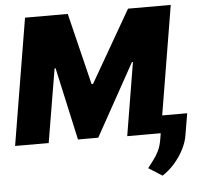

<svg xmlns="http://www.w3.org/2000/svg" viewBox="-62 -792 1164 1100"><g transform="rotate(-5 520.0 -242.0)"><path d="M122.2 -727.3H367.9L468.8 -315.3H477.3L714.5 -727.3H960.2L839.5 0H646.3L715.9 -420.5H710.2L480.1 -5.7H363.6L271.3 -423.3H265.6L194.6 0H1.4ZM1000 -100.9 980.1 17Q974.1 61.1 951.7 104.4Q929.3 147.7 897 183.9Q864.7 220.2 828.1 242.9L750 193.2Q763.8 174 780.7 152.9Q797.6 131.7 812.3 102.8Q827.1 73.9 833.8 31.2L855.1 -100.9Z"/></g></svg>

Font: Inter UI Black
Style: Italic
Weight: 900
Italic angle: -9.39999°
Designer: Rasmus Andersson
Foundry: rsms
Version: 3.2;8d6f07862